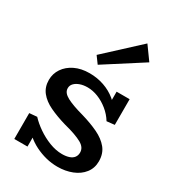

<svg xmlns="http://www.w3.org/2000/svg" viewBox="-188 -867 887 984"><g transform="rotate(30 256.0 -375.0)"><path d="M307 14Q272 14 238.5 5.5Q205 -3 174 -18.5Q143 -34 118 -56Q93 -78 75 -105H123V1H45V-152L90 -156Q113 -131 147 -107.5Q181 -84 219.5 -69Q258 -54 295 -54Q319 -54 336.5 -60Q354 -66 363 -78Q372 -90 372 -107Q372 -122 364 -134Q356 -146 339 -155.5Q322 -165 295.5 -174.5Q269 -184 233 -193Q178 -209 136 -229Q94 -249 70.5 -278.5Q47 -308 47 -350Q47 -387 67.5 -417.5Q88 -448 125 -466Q162 -484 212 -484Q257 -484 297.5 -470Q338 -456 369.5 -430Q401 -404 421 -368L378 -367V-471H455V-319L409 -314Q390 -345 361.5 -368Q333 -391 301.5 -403.5Q270 -416 239 -416Q214 -416 194.5 -409Q175 -402 163.5 -390Q152 -378 152 -362Q152 -347 161 -336Q170 -325 187 -316Q204 -307 229 -298Q254 -289 287 -280Q342 -264 385 -243.5Q428 -223 453 -192.5Q478 -162 478 -116Q478 -76 455 -46.5Q432 -17 393 -1.5Q354 14 307 14ZM225 -542 195 -583 391 -764 448 -685Z"/></g></svg>

Font: BioRhyme Medium
Style: Regular
Weight: 500
Designer: Aoife Mooney
Foundry: Aoife Mooney Type
Version: Version 1.600;gftools[0.9.33]